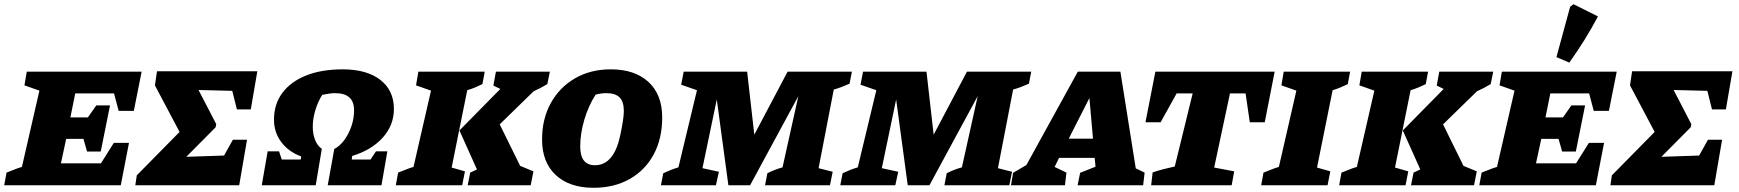

<svg xmlns="http://www.w3.org/2000/svg" viewBox="-43 -879 8253 911"><path d="M-23 0 -12 -60Q7 -67 25 -74.5Q43 -82 61 -87L144 -449L73 -474L84 -539H629L592 -353H520L498 -436H314L291 -322H374L414 -379H479L435 -160H370L353 -220H271L246 -104H436L497 -201H569L530 0Z M599 0 606 -47 809 -253 692 -474 702 -541H1178L1147 -360H1081L1059 -448L899 -452L983 -290L980 -275L841 -135L1020 -141L1062 -216H1129L1092 0Z M1199 0 1227 -161H1281L1294 -122H1384L1386 -137Q1327 -158 1292 -204.5Q1257 -251 1257 -311Q1257 -385 1297 -438.5Q1337 -492 1410 -521Q1483 -550 1583 -550Q1697 -550 1761.5 -500Q1826 -450 1826 -362Q1826 -285 1773 -226Q1720 -167 1628 -139L1626 -122H1715L1741 -161H1795L1767 0H1512L1543 -172Q1570 -186 1591 -215Q1612 -244 1624.5 -280.5Q1637 -317 1637 -356Q1637 -437 1547 -437Q1524 -437 1486 -429Q1466 -398 1453.5 -357Q1441 -316 1441 -278Q1441 -242 1452.5 -214Q1464 -186 1484 -173L1455 0Z M1835 0 1846 -60Q1865 -67 1883 -74.5Q1901 -82 1919 -87L2002 -449L1931 -474L1942 -539H2257L2246 -480Q2228 -471 2211 -464Q2194 -457 2174 -451L2100 -84L2163 -66L2150 0ZM2176 0 2188 -60Q2204 -68 2220 -75L2137 -260L2331 -457L2298 -473L2310 -539H2566L2554 -480Q2521 -460 2489 -446L2328 -289L2425 -92L2488 -66L2475 0Z M2773 12Q2659 12 2594 -48.5Q2529 -109 2529 -217Q2529 -315 2570.5 -390Q2612 -465 2685.5 -507.5Q2759 -550 2855 -550Q2969 -550 3034 -490Q3099 -430 3099 -322Q3099 -221 3058.5 -146Q3018 -71 2944.5 -29.5Q2871 12 2773 12ZM2780 -95Q2851 -95 2885 -184Q2893 -205 2900 -237.5Q2907 -270 2912 -301.5Q2917 -333 2917 -352Q2917 -396 2897 -416.5Q2877 -437 2834 -437Q2809 -437 2783 -430Q2749 -377 2729.5 -311Q2710 -245 2710 -184Q2710 -95 2780 -95Z M3093 0 3104 -57Q3121 -65 3138.5 -72Q3156 -79 3176 -85L3264 -451L3189 -477L3201 -539H3502L3536 -240L3694 -539H3999L3988 -482Q3970 -474 3952 -467Q3934 -460 3913 -454L3841 -81L3908 -64L3895 0H3587L3598 -57Q3631 -74 3670 -85L3745 -423L3516 0H3413L3358 -407L3290 -81L3368 -64L3354 0Z M3944 0 3955 -57Q3972 -65 3989.5 -72Q4007 -79 4027 -85L4115 -451L4040 -477L4052 -539H4353L4387 -240L4545 -539H4850L4839 -482Q4821 -474 4803 -467Q4785 -460 4764 -454L4692 -81L4759 -64L4746 0H4438L4449 -57Q4482 -74 4521 -85L4596 -423L4367 0H4264L4209 -407L4141 -81L4219 -64L4205 0Z M5346 -80Q5357 -75 5367.5 -70Q5378 -65 5388 -60L5381 0H5070L5082 -59L5155 -88L5151 -130H4982L4961 -87Q4989 -74 5017 -60L5010 0H4754L4764 -59L4827 -96L5071 -539H5273ZM5028 -221H5143L5126 -414Z M6005 -539 5958 -299H5887L5867 -436H5793L5718 -84L5813 -66L5801 0H5419L5426 -61Q5453 -70 5478 -76.5Q5503 -83 5531 -89L5616 -436H5540L5464 -299H5392L5439 -539Z M5941 0 5952 -60Q5971 -67 5989 -74.5Q6007 -82 6025 -87L6108 -449L6037 -474L6048 -539H6363L6352 -480Q6334 -471 6317 -464Q6300 -457 6280 -451L6206 -84L6269 -66L6256 0Z M6311 0 6322 -60Q6341 -67 6359 -74.5Q6377 -82 6395 -87L6478 -449L6407 -474L6418 -539H6733L6722 -480Q6704 -471 6687 -464Q6670 -457 6650 -451L6576 -84L6639 -66L6626 0ZM6652 0 6664 -60Q6680 -68 6696 -75L6613 -260L6807 -457L6774 -473L6786 -539H7042L7030 -480Q6997 -460 6965 -446L6804 -289L6901 -92L6964 -66L6951 0Z M6976 0 6987 -60Q7006 -67 7024 -74.5Q7042 -82 7060 -87L7143 -449L7072 -474L7083 -539H7628L7591 -353H7519L7497 -436H7313L7290 -322H7373L7413 -379H7478L7434 -160H7369L7352 -220H7270L7245 -104H7435L7496 -201H7568L7529 0ZM7403 -582 7342 -608 7407 -847 7423 -859 7539 -801Q7479 -688 7403 -582Z M7598 0 7605 -47 7808 -253 7691 -474 7701 -541H8177L8146 -360H8080L8058 -448L7898 -452L7982 -290L7979 -275L7840 -135L8019 -141L8061 -216H8128L8091 0Z"/></svg>

Font: Piazzolla SC ExtraBold
Style: Italic
Weight: 800
Italic angle: -11.3°
Designer: Juan Pablo del Peral
Foundry: Huerta Tipografica
Version: Version 1.330